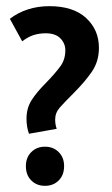

<svg xmlns="http://www.w3.org/2000/svg" viewBox="-20 -592 364 623"><path d="M140 -572Q218 -572 259.5 -533.5Q301 -495 301 -437Q301 -393 278.5 -360Q256 -327 221 -292Q189 -260 174 -243Q159 -226 159 -204Q159 -188 164 -174L74 -158Q66 -180 66 -207Q66 -241 82.5 -267Q99 -293 131 -325Q160 -355 176 -377Q192 -399 192 -429Q192 -451 176 -467.5Q160 -484 128 -484Q108 -484 90 -478.5Q72 -473 52 -458L12 -531Q38 -551 70.5 -561.5Q103 -572 140 -572ZM126 -116Q153 -116 170.5 -98.5Q188 -81 188 -53Q188 -24 170.5 -6.5Q153 11 126 11Q99 11 81.5 -6.5Q64 -24 64 -53Q64 -81 81.5 -98.5Q99 -116 126 -116Z"/></svg>

Font: Mukta Malar SemiBold
Style: Regular
Weight: 600
Designer: Aadarsh Rajan, Girish Dalvi, Yashodeep Gholap
Foundry: Ek Type
Version: Version 2.538;PS 1.000;hotconv 16.6.51;makeotf.lib2.5.65220;